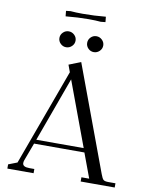

<svg xmlns="http://www.w3.org/2000/svg" viewBox="-105 -1084 911 1161"><g transform="rotate(10 350.0 -504.0)"><path d="M22 0V-25.9L76.2 -46.9L293 -639.2L276.9 -683.1L350.1 -711.9L589.8 -65.9Q599.1 -40.5 606.9 -33.2Q614.7 -25.9 638.2 -25.9H681.2V0H472.2V-25.9H520L463.9 -176.8H154.8L113.8 -66.9Q110.8 -58.1 110.8 -49.8Q110.8 -25.9 152.8 -25.9H183.1V0ZM164.1 -202.1H455.1L308.1 -598.1ZM209.5 -798.6Q194.8 -813 194.8 -833Q194.8 -853 209.5 -867.4Q224.1 -881.8 244.1 -881.8Q264.2 -881.8 279.1 -867.4Q293.9 -853 293.9 -833Q293.9 -813 279.1 -798.6Q264.2 -784.2 244.1 -784.2Q224.1 -784.2 209.5 -798.6ZM206.1 -996.1V-1001L233.9 -1003.9Q263.7 -1001 308.1 -1001Q379.4 -1001 449.2 -1007.8L452.1 -980V-975.1L423.8 -972.2Q394 -975.1 350.1 -975.1Q284.2 -975.1 209 -967.8ZM379.6 -798.6Q365.2 -813 365.2 -833Q365.2 -853 379.6 -867.4Q394 -881.8 414.1 -881.8Q434.1 -881.8 449 -867.4Q463.9 -853 463.9 -833Q463.9 -813 449 -798.6Q434.1 -784.2 414.1 -784.2Q394 -784.2 379.6 -798.6Z"/></g></svg>

Font: Dihjauti S
Style: Regular
Weight: 400
Designer: T. Christopher White
Version: Version 3.0.0